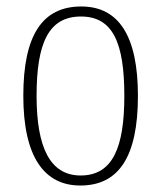

<svg xmlns="http://www.w3.org/2000/svg" viewBox="-20 -563 497 593"><path d="M228 10C345 10 406 -76 406 -267C406 -453 346 -543 231 -543C110 -543 52 -453 52 -267C52 -78 117 10 228 10ZM229 -21C135 -21 93 -107 93 -267C93 -430 130 -512 230 -512C328 -512 364 -432 364 -267C364 -109 329 -21 229 -21Z"/></svg>

Font: Noto Serif Thai Condensed ExtraLight
Style: Regular
Weight: 200
Width: 3
Designer: Monotype Design Team
Foundry: Monotype Imaging Inc.
Version: Version 2.002